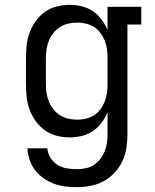

<svg xmlns="http://www.w3.org/2000/svg" viewBox="-20 -558 640 791"><path d="M296 213Q272 213 248 210Q224 207 201.5 198.5Q179 190 159 176Q139 162 124.5 143Q110 124 102 100.5Q94 77 93 53H175Q177 74 188 92Q199 110 216.5 121Q234 132 255 135.5Q276 139 296 139Q314 139 332 135.5Q350 132 365.5 122Q381 112 392.5 97.5Q404 83 411 66Q418 49 420.5 31Q423 13 423 -5V-95Q413 -72 398 -52Q383 -32 362.5 -18Q342 -4 317 2Q292 8 267 8Q241 8 214.5 1.5Q188 -5 166 -20.5Q144 -36 128 -58Q112 -80 102.5 -105Q93 -130 90 -156.5Q87 -183 87 -210V-320Q87 -347 90 -373.5Q93 -400 102.5 -425Q112 -450 128 -472Q144 -494 166 -509.5Q188 -525 214.5 -531.5Q241 -538 267 -538Q292 -538 317 -532Q342 -526 362.5 -512Q383 -498 398 -478Q413 -458 423 -435V-530H562V-457H505V-5Q505 24 500.5 52.5Q496 81 484 106.5Q472 132 452 153.5Q432 175 407 188.5Q382 202 353.5 207.5Q325 213 296 213ZM299 -65Q317 -65 335 -69.5Q353 -74 368 -83.5Q383 -93 394 -108Q405 -123 411.5 -139.5Q418 -156 420.5 -174Q423 -192 423 -210V-320Q423 -338 420.5 -356Q418 -374 411.5 -390.5Q405 -407 394 -422Q383 -437 368 -446.5Q353 -456 335 -460.5Q317 -465 299 -465Q281 -465 262.5 -461Q244 -457 228.5 -447.5Q213 -438 201 -423.5Q189 -409 182 -392Q175 -375 172 -356.5Q169 -338 169 -320V-210Q169 -192 172 -173.5Q175 -155 182 -138Q189 -121 201 -106.5Q213 -92 228.5 -82.5Q244 -73 262.5 -69Q281 -65 299 -65Z"/></svg>

Font: Iosevka Slab Extended
Style: Regular
Weight: 400
Width: 7
Monospace: yes
Designer: Belleve Invis
Foundry: Belleve Invis
Version: Version 11.1.1; ttfautohint (v1.8.3)